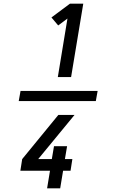

<svg xmlns="http://www.w3.org/2000/svg" viewBox="-20 -868 640 1056"><path d="M83 -312 93 -368H517L507 -312ZM298 -444 351 -766 300 -728 263 -772 365 -848H438L371 -444ZM239 168 255 71H92L102 7L301 -236H390L190 7H265L277 -64H349L337 7H378L368 71H327L311 168Z"/></svg>

Font: Iosevka Custom Oblique
Style: Regular
Weight: 400
Italic angle: -9°
Designer: Belleve Invis
Foundry: Belleve Invis
Version: Version 27.0.1